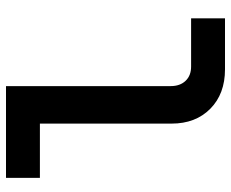

<svg xmlns="http://www.w3.org/2000/svg" viewBox="-85 -685 770 640"><g transform="rotate(-90 300.0 -365.0)"><path d="M389 0Q307 0 257.5 -49Q208 -98 208 -178V-617H27V-730H333V-181Q333 -150 350.5 -131.5Q368 -113 398 -113H559V0Z"/></g></svg>

Font: JetBrains Mono NL
Style: Bold
Weight: 700
Monospace: yes
Designer: Philipp Nurullin, Konstantin Bulenkov
Foundry: JetBrains
Version: Version 2.305; ttfautohint (v1.8.4.7-5d5b)